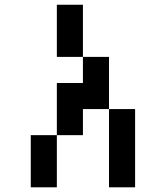

<svg xmlns="http://www.w3.org/2000/svg" viewBox="-20 -798 707 818"><path d="M333.3 -555.6H222.2V-777.8H333.3ZM333.3 -444.4V-555.6H444.4V-333.3H333.3V-222.2H222.2V-444.4ZM222.2 0H111.1V-222.2H222.2ZM555.6 0H444.4V-333.3H555.6Z"/></svg>

Font: Pixeloid Mono
Style: Regular
Weight: 400
Monospace: yes
Designer: GGBotNet
Foundry: GGBotNet
Version: 0.5